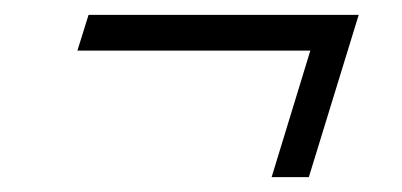

<svg xmlns="http://www.w3.org/2000/svg" viewBox="-20 -347 540 258"><path d="M99 -327H462L395 -109H345L397 -279H84Z"/></svg>

Font: Newsreader Text Medium
Style: Italic
Weight: 500
Italic angle: -17°
Designer: Hugues Gentile
Foundry: Production Type
Version: Version 1.001